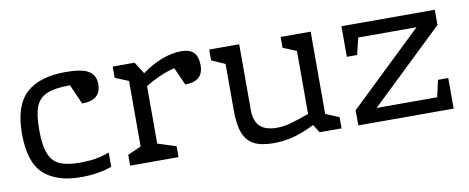

<svg xmlns="http://www.w3.org/2000/svg" viewBox="-52 -731 2339 958"><g transform="rotate(-10 1117.0 -252.0)"><path d="M459 -428Q459 -347 363 -347L319 -447Q240 -447 200 -429Q160 -411 144.5 -370.5Q129 -330 129 -253Q129 -174 146.5 -132Q164 -90 200.5 -74Q237 -58 300 -58Q343 -58 378 -63.5Q413 -69 451 -83V-11Q420 1 378.5 7.5Q337 14 296 14Q172 14 106.5 -45.5Q41 -105 41 -250Q41 -391 107.5 -453.5Q174 -516 308 -516Q391 -516 425 -495Q459 -474 459 -428Z M978 -432Q978 -351 886 -351L846 -441Q807 -431 767.5 -413.5Q728 -396 697 -376V-85L790 -55V0H545V-55L613 -85V-417L545 -445V-502H656L694 -442Q744 -479 796 -498.5Q848 -518 894 -518Q938 -518 958 -497Q978 -476 978 -432Z M1616 -57V0H1505L1479 -41Q1421 -12 1371.5 1Q1322 14 1271 14Q1207 14 1170.5 -5.5Q1134 -25 1118 -67.5Q1102 -110 1102 -182V-417L1034 -447V-502H1186V-171Q1186 -112 1214.5 -85.5Q1243 -59 1298 -59Q1333 -59 1366.5 -68Q1400 -77 1464 -100V-419L1396 -447V-502H1548V-85Z M2184 -155V0H1701V-77L2072 -432H1777L1756 -347H1704V-502H2177V-425L1806 -70H2113L2132 -155Z"/></g></svg>

Font: Rhodium Libre
Style: Regular
Weight: 400
Designer: James Puckett
Foundry: Dunwich Type Founders
Version: Version 1.001; ttfautohint (v1.3)